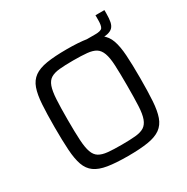

<svg xmlns="http://www.w3.org/2000/svg" viewBox="-177 -936 1071 1097"><g transform="rotate(-30 358.5 -387.0)"><path d="M476 -649V-688H542Q580 -688 589 -701Q598 -714 598 -751V-782H657V-759Q657 -726 652.5 -704.5Q648 -683 636 -671Q624 -659 601 -654Q578 -649 542 -649ZM358 8Q278 8 225.5 -0.5Q173 -9 142.5 -31Q112 -53 98 -92.5Q84 -132 80 -193.5Q76 -255 76 -344Q76 -433 80 -494.5Q84 -556 98 -595.5Q112 -635 142.5 -657Q173 -679 225.5 -687.5Q278 -696 358 -696Q438 -696 490.5 -687.5Q543 -679 573.5 -657Q604 -635 618 -595.5Q632 -556 636 -494.5Q640 -433 640 -344Q640 -255 636 -193.5Q632 -132 618 -92.5Q604 -53 573.5 -31Q543 -9 490.5 -0.5Q438 8 358 8ZM358 -66Q413 -66 449 -69.5Q485 -73 506 -86Q527 -99 538 -128.5Q549 -158 551.5 -210Q554 -262 554 -344Q554 -426 551.5 -478Q549 -530 538 -559.5Q527 -589 506 -602Q485 -615 449 -618.5Q413 -622 358 -622Q303 -622 267.5 -618.5Q232 -615 210.5 -602Q189 -589 178.5 -559.5Q168 -530 165 -478Q162 -426 162 -344Q162 -262 165 -210Q168 -158 178.5 -128.5Q189 -99 210.5 -86Q232 -73 267.5 -69.5Q303 -66 358 -66Z"/></g></svg>

Font: Saira Thin
Style: Regular
Weight: 400
Version: Version 1.101